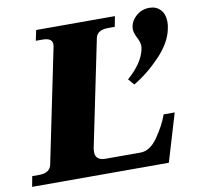

<svg xmlns="http://www.w3.org/2000/svg" viewBox="-109 -792 895 874"><g transform="rotate(-10 338.5 -355.0)"><path d="M485 -406Q556 -468 569 -530Q571 -540 571 -544Q571 -563 558 -587Q546 -611 546 -627Q546 -659 572.5 -684.5Q599 -710 637 -710Q668 -710 687.5 -689.5Q707 -669 707 -632Q707 -616 703 -600Q691 -539 633 -478Q575 -417 509 -378ZM-21 -48H10Q63 -48 69 -88L177 -612Q178 -616 178 -622Q178 -652 133 -652H102L112 -700H476L467 -652H436Q383 -652 377 -612L276 -122Q275 -117 275 -107Q275 -68 322 -68H483Q527 -68 563 -119.5Q599 -171 617 -221H668L602 0H-30Z"/></g></svg>

Font: Taviraj Black
Style: Italic
Weight: 900
Italic angle: -12°
Designer: Katatrad Team
Foundry: CadsonDemak
Version: Version 1.001